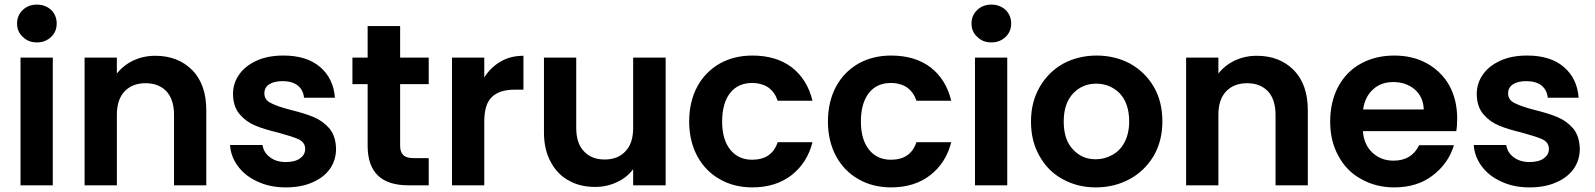

<svg xmlns="http://www.w3.org/2000/svg" viewBox="-20 -804 6920 833"><path d="M140 -620C140 -620 140 -620 140 -620C165 -620 185 -628 202 -644C218 -659 226 -679 226 -702C226 -702 226 -702 226 -702C226 -725 218 -745 202 -761C185 -776 165 -784 140 -784C140 -784 140 -784 140 -784C115 -784 95 -776 79 -761C62 -745 54 -725 54 -702C54 -702 54 -702 54 -702C54 -679 62 -659 79 -644C95 -628 115 -620 140 -620ZM69 -554C69 -554 69 0 69 0C69 0 209 0 209 0C209 0 209 -554 209 -554C209 -554 69 -554 69 -554Z M654 -562C654 -562 654 -562 654 -562C619 -562 588 -555 559 -542C530 -528 506 -509 487 -485C487 -485 487 -554 487 -554C487 -554 347 -554 347 -554C347 -554 347 0 347 0C347 0 487 0 487 0C487 0 487 -306 487 -306C487 -306 487 -306 487 -306C487 -350 498 -384 521 -408C543 -431 573 -443 612 -443C612 -443 612 -443 612 -443C650 -443 680 -431 702 -408C724 -384 735 -350 735 -306C735 -306 735 0 735 0C735 0 875 0 875 0C875 0 875 -325 875 -325C875 -325 875 -325 875 -325C875 -400 855 -458 814 -500C773 -541 720 -562 654 -562Z M1220 9C1220 9 1220 9 1220 9C1264 9 1303 2 1336 -13C1369 -27 1394 -47 1412 -72C1429 -97 1438 -126 1438 -158C1438 -158 1438 -158 1438 -158C1437 -195 1428 -224 1409 -247C1390 -269 1367 -285 1341 -296C1315 -307 1282 -317 1242 -327C1242 -327 1242 -327 1242 -327C1203 -337 1174 -347 1155 -357C1136 -366 1127 -380 1127 -399C1127 -399 1127 -399 1127 -399C1127 -416 1134 -429 1148 -438C1161 -447 1181 -452 1206 -452C1206 -452 1206 -452 1206 -452C1233 -452 1255 -446 1272 -433C1288 -420 1297 -402 1299 -380C1299 -380 1433 -380 1433 -380C1433 -380 1433 -380 1433 -380C1429 -436 1407 -481 1368 -514C1329 -547 1276 -563 1210 -563C1210 -563 1210 -563 1210 -563C1165 -563 1127 -556 1094 -541C1061 -526 1035 -506 1018 -481C1000 -456 991 -428 991 -397C991 -397 991 -397 991 -397C991 -360 1001 -330 1020 -308C1039 -286 1061 -270 1088 -259C1114 -248 1148 -238 1189 -228C1189 -228 1189 -228 1189 -228C1229 -217 1258 -208 1277 -199C1295 -190 1304 -176 1304 -158C1304 -158 1304 -158 1304 -158C1304 -141 1297 -128 1282 -117C1267 -106 1246 -101 1219 -101C1219 -101 1219 -101 1219 -101C1192 -101 1169 -108 1151 -122C1132 -136 1122 -154 1119 -175C1119 -175 978 -175 978 -175C978 -175 978 -175 978 -175C980 -141 992 -110 1013 -82C1034 -54 1062 -32 1098 -16C1134 1 1175 9 1220 9Z M1840 -439C1840 -439 1840 -554 1840 -554C1840 -554 1716 -554 1716 -554C1716 -554 1716 -691 1716 -691C1716 -691 1575 -691 1575 -691C1575 -691 1575 -554 1575 -554C1575 -554 1509 -554 1509 -554C1509 -554 1509 -439 1509 -439C1509 -439 1575 -439 1575 -439C1575 -439 1575 -172 1575 -172C1575 -172 1575 -172 1575 -172C1575 -57 1634 0 1752 0C1752 0 1840 0 1840 0C1840 0 1840 -118 1840 -118C1840 -118 1775 -118 1775 -118C1775 -118 1775 -118 1775 -118C1754 -118 1739 -122 1730 -131C1721 -139 1716 -152 1716 -171C1716 -171 1716 -439 1716 -439C1716 -439 1840 -439 1840 -439Z M2081 -468C2081 -468 2081 -554 2081 -554C2081 -554 1941 -554 1941 -554C1941 -554 1941 0 1941 0C1941 0 2081 0 2081 0C2081 0 2081 -276 2081 -276C2081 -276 2081 -276 2081 -276C2081 -327 2092 -363 2115 -384C2137 -405 2170 -415 2214 -415C2214 -415 2251 -415 2251 -415C2251 -415 2251 -562 2251 -562C2251 -562 2251 -562 2251 -562C2214 -562 2181 -554 2152 -537C2123 -520 2099 -497 2081 -468Z M2727 -554C2727 -554 2727 -249 2727 -249C2727 -249 2727 -249 2727 -249C2727 -205 2716 -171 2694 -148C2672 -124 2642 -112 2603 -112C2603 -112 2603 -112 2603 -112C2565 -112 2535 -124 2513 -148C2491 -171 2480 -205 2480 -249C2480 -249 2480 -554 2480 -554C2480 -554 2340 -554 2340 -554C2340 -554 2340 -229 2340 -229C2340 -229 2340 -229 2340 -229C2340 -180 2350 -137 2369 -102C2388 -66 2414 -39 2447 -21C2480 -2 2519 7 2562 7C2562 7 2562 7 2562 7C2596 7 2628 0 2657 -14C2686 -27 2709 -46 2727 -70C2727 -70 2727 0 2727 0C2727 0 2868 0 2868 0C2868 0 2868 -554 2868 -554C2868 -554 2727 -554 2727 -554Z M2970 -277C2970 -277 2970 -277 2970 -277C2970 -220 2982 -170 3005 -127C3028 -84 3061 -50 3102 -27C3143 -3 3191 9 3244 9C3244 9 3244 9 3244 9C3312 9 3369 -9 3414 -44C3459 -79 3490 -127 3505 -187C3505 -187 3354 -187 3354 -187C3354 -187 3354 -187 3354 -187C3337 -136 3300 -111 3243 -111C3243 -111 3243 -111 3243 -111C3203 -111 3171 -126 3148 -155C3125 -184 3113 -224 3113 -277C3113 -277 3113 -277 3113 -277C3113 -330 3125 -372 3148 -401C3171 -430 3203 -444 3243 -444C3243 -444 3243 -444 3243 -444C3271 -444 3295 -437 3314 -424C3333 -410 3346 -391 3354 -367C3354 -367 3505 -367 3505 -367C3505 -367 3505 -367 3505 -367C3490 -429 3460 -477 3415 -512C3370 -546 3313 -563 3244 -563C3244 -563 3244 -563 3244 -563C3191 -563 3143 -551 3102 -528C3061 -504 3028 -471 3005 -428C2982 -385 2970 -334 2970 -277Z M3572 -277C3572 -277 3572 -277 3572 -277C3572 -220 3584 -170 3607 -127C3630 -84 3663 -50 3704 -27C3745 -3 3793 9 3846 9C3846 9 3846 9 3846 9C3914 9 3971 -9 4016 -44C4061 -79 4092 -127 4107 -187C4107 -187 3956 -187 3956 -187C3956 -187 3956 -187 3956 -187C3939 -136 3902 -111 3845 -111C3845 -111 3845 -111 3845 -111C3805 -111 3773 -126 3750 -155C3727 -184 3715 -224 3715 -277C3715 -277 3715 -277 3715 -277C3715 -330 3727 -372 3750 -401C3773 -430 3805 -444 3845 -444C3845 -444 3845 -444 3845 -444C3873 -444 3897 -437 3916 -424C3935 -410 3948 -391 3956 -367C3956 -367 4107 -367 4107 -367C4107 -367 4107 -367 4107 -367C4092 -429 4062 -477 4017 -512C3972 -546 3915 -563 3846 -563C3846 -563 3846 -563 3846 -563C3793 -563 3745 -551 3704 -528C3663 -504 3630 -471 3607 -428C3584 -385 3572 -334 3572 -277Z M4281 -620C4281 -620 4281 -620 4281 -620C4306 -620 4326 -628 4343 -644C4359 -659 4367 -679 4367 -702C4367 -702 4367 -702 4367 -702C4367 -725 4359 -745 4343 -761C4326 -776 4306 -784 4281 -784C4281 -784 4281 -784 4281 -784C4256 -784 4236 -776 4220 -761C4203 -745 4195 -725 4195 -702C4195 -702 4195 -702 4195 -702C4195 -679 4203 -659 4220 -644C4236 -628 4256 -620 4281 -620ZM4210 -554C4210 -554 4210 0 4210 0C4210 0 4350 0 4350 0C4350 0 4350 -554 4350 -554C4350 -554 4210 -554 4210 -554Z M4734 9C4734 9 4734 9 4734 9C4788 9 4837 -3 4881 -27C4924 -50 4959 -84 4985 -127C5010 -170 5023 -220 5023 -277C5023 -277 5023 -277 5023 -277C5023 -334 5011 -384 4986 -427C4961 -470 4926 -504 4883 -528C4840 -551 4791 -563 4738 -563C4738 -563 4738 -563 4738 -563C4685 -563 4636 -551 4593 -528C4550 -504 4516 -470 4491 -427C4466 -384 4453 -334 4453 -277C4453 -277 4453 -277 4453 -277C4453 -220 4465 -170 4490 -127C4514 -84 4547 -50 4590 -27C4633 -3 4681 9 4734 9ZM4734 -113C4734 -113 4734 -113 4734 -113C4694 -113 4661 -127 4635 -156C4608 -184 4595 -224 4595 -277C4595 -277 4595 -277 4595 -277C4595 -330 4609 -370 4636 -399C4663 -427 4696 -441 4736 -441C4736 -441 4736 -441 4736 -441C4776 -441 4810 -427 4838 -399C4865 -370 4879 -330 4879 -277C4879 -277 4879 -277 4879 -277C4879 -242 4872 -212 4859 -187C4846 -162 4828 -144 4806 -132C4783 -119 4759 -113 4734 -113Z M5433 -562C5433 -562 5433 -562 5433 -562C5398 -562 5367 -555 5338 -542C5309 -528 5285 -509 5266 -485C5266 -485 5266 -554 5266 -554C5266 -554 5126 -554 5126 -554C5126 -554 5126 0 5126 0C5126 0 5266 0 5266 0C5266 0 5266 -306 5266 -306C5266 -306 5266 -306 5266 -306C5266 -350 5277 -384 5300 -408C5322 -431 5352 -443 5391 -443C5391 -443 5391 -443 5391 -443C5429 -443 5459 -431 5481 -408C5503 -384 5514 -350 5514 -306C5514 -306 5514 0 5514 0C5514 0 5654 0 5654 0C5654 0 5654 -325 5654 -325C5654 -325 5654 -325 5654 -325C5654 -400 5634 -458 5593 -500C5552 -541 5499 -562 5433 -562Z M6302 -289C6302 -289 6302 -289 6302 -289C6302 -343 6291 -391 6268 -433C6245 -474 6212 -506 6171 -529C6129 -552 6082 -563 6029 -563C6029 -563 6029 -563 6029 -563C5974 -563 5926 -551 5884 -528C5842 -505 5809 -471 5786 -428C5763 -385 5751 -334 5751 -277C5751 -277 5751 -277 5751 -277C5751 -220 5763 -170 5787 -127C5810 -84 5843 -50 5886 -27C5928 -3 5976 9 6029 9C6029 9 6029 9 6029 9C6095 9 6151 -8 6196 -43C6241 -77 6272 -121 6288 -174C6288 -174 6137 -174 6137 -174C6137 -174 6137 -174 6137 -174C6115 -129 6078 -107 6026 -107C6026 -107 6026 -107 6026 -107C5990 -107 5960 -118 5935 -141C5910 -164 5896 -195 5893 -235C5893 -235 6298 -235 6298 -235C6298 -235 6298 -235 6298 -235C6301 -251 6302 -269 6302 -289ZM5894 -329C5894 -329 5894 -329 5894 -329C5899 -366 5914 -396 5938 -417C5961 -438 5990 -448 6025 -448C6025 -448 6025 -448 6025 -448C6062 -448 6093 -437 6118 -416C6143 -394 6156 -365 6157 -329C6157 -329 5894 -329 5894 -329Z M6616 9C6616 9 6616 9 6616 9C6660 9 6699 2 6732 -13C6765 -27 6790 -47 6808 -72C6825 -97 6834 -126 6834 -158C6834 -158 6834 -158 6834 -158C6833 -195 6824 -224 6805 -247C6786 -269 6763 -285 6737 -296C6711 -307 6678 -317 6638 -327C6638 -327 6638 -327 6638 -327C6599 -337 6570 -347 6551 -357C6532 -366 6523 -380 6523 -399C6523 -399 6523 -399 6523 -399C6523 -416 6530 -429 6544 -438C6557 -447 6577 -452 6602 -452C6602 -452 6602 -452 6602 -452C6629 -452 6651 -446 6668 -433C6684 -420 6693 -402 6695 -380C6695 -380 6829 -380 6829 -380C6829 -380 6829 -380 6829 -380C6825 -436 6803 -481 6764 -514C6725 -547 6672 -563 6606 -563C6606 -563 6606 -563 6606 -563C6561 -563 6523 -556 6490 -541C6457 -526 6431 -506 6414 -481C6396 -456 6387 -428 6387 -397C6387 -397 6387 -397 6387 -397C6387 -360 6397 -330 6416 -308C6435 -286 6457 -270 6484 -259C6510 -248 6544 -238 6585 -228C6585 -228 6585 -228 6585 -228C6625 -217 6654 -208 6673 -199C6691 -190 6700 -176 6700 -158C6700 -158 6700 -158 6700 -158C6700 -141 6693 -128 6678 -117C6663 -106 6642 -101 6615 -101C6615 -101 6615 -101 6615 -101C6588 -101 6565 -108 6547 -122C6528 -136 6518 -154 6515 -175C6515 -175 6374 -175 6374 -175C6374 -175 6374 -175 6374 -175C6376 -141 6388 -110 6409 -82C6430 -54 6458 -32 6494 -16C6530 1 6571 9 6616 9Z"/></svg>

Font: Girnar Poppins
Style: SemiBold
Weight: 500
Designer: Ninad Kale (Devanagari), Jonny Pinhorn (Latin)
Foundry: Indian Type Foundry
Version: ""